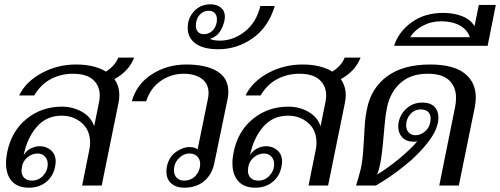

<svg xmlns="http://www.w3.org/2000/svg" viewBox="-20 -863 2326 893"><path d="M512 -495Q535 -462 535 -421Q535 -401 531 -384L453 0H362L395 -164Q399 -180 399 -199Q399 -258 360 -291.5Q321 -325 267 -325Q196 -325 151 -273Q106 -221 90 -141Q102 -162 123 -172.5Q144 -183 165 -183Q195 -183 217 -164Q239 -145 239 -111Q239 -101 236 -87Q227 -42 194 -16Q161 10 115 10Q62 10 35 -20.5Q8 -51 8 -104Q8 -129 14 -157Q34 -254 104 -310.5Q174 -367 268 -367Q318 -367 360.5 -343.5Q403 -320 418 -276L441 -390Q444 -405 444 -419Q444 -464 413 -492Q382 -520 319 -520Q264 -520 217 -495.5Q170 -471 139 -419H69Q100 -483 173.5 -523Q247 -563 334 -563Q418 -563 473 -530Q516 -558 530 -595H604Q579 -531 512 -495ZM82 -87Q80 -75 80 -70Q80 -49 92.5 -36Q105 -23 129 -23Q159 -23 180.5 -46Q202 -69 202 -100Q202 -121 189 -135Q176 -149 155 -149Q129 -149 107.5 -131Q86 -113 82 -87Z M754 -65Q754 -79 756 -87Q765 -133 798 -156Q831 -179 861 -179Q887 -179 899 -168L947 -403Q950 -418 950 -430Q950 -474 918 -497Q886 -520 834 -520Q776 -520 727.5 -486.5Q679 -453 660 -392H593Q616 -473 687 -518Q758 -563 847 -563Q938 -563 990 -531.5Q1042 -500 1042 -436Q1042 -417 1038 -400L977 -105Q966 -51 929.5 -20.5Q893 10 836 10Q799 10 776.5 -10Q754 -30 754 -65ZM911 -101Q911 -122 897.5 -135.5Q884 -149 862 -149Q833 -149 811 -126Q789 -103 789 -71Q789 -50 801.5 -36.5Q814 -23 836 -23Q869 -23 890 -46Q911 -69 911 -101Z M853 -733Q853 -779 883 -811Q913 -843 959 -843Q989 -843 1007.5 -827.5Q1026 -812 1026 -785Q1026 -779 1024 -767Q1017 -737 1002 -714.5Q987 -692 956 -682Q975 -674 1002 -674Q1065 -674 1118.5 -716Q1172 -758 1191 -835H1258Q1228 -736 1155 -685Q1082 -634 996 -634Q926 -634 889.5 -660.5Q853 -687 853 -733ZM988 -759Q989 -764 989 -773Q989 -791 979 -802Q969 -813 951 -813Q925 -813 908 -793.5Q891 -774 891 -743Q891 -725 901 -714.5Q911 -704 929 -704Q951 -704 967 -719Q983 -734 988 -759Z M1565 -495Q1588 -462 1588 -421Q1588 -401 1584 -384L1506 0H1415L1448 -164Q1452 -180 1452 -199Q1452 -258 1413 -291.5Q1374 -325 1320 -325Q1249 -325 1204 -273Q1159 -221 1143 -141Q1155 -162 1176 -172.5Q1197 -183 1218 -183Q1248 -183 1270 -164Q1292 -145 1292 -111Q1292 -101 1289 -87Q1280 -42 1247 -16Q1214 10 1168 10Q1115 10 1088 -20.5Q1061 -51 1061 -104Q1061 -129 1067 -157Q1087 -254 1157 -310.5Q1227 -367 1321 -367Q1371 -367 1413.5 -343.5Q1456 -320 1471 -276L1494 -390Q1497 -405 1497 -419Q1497 -464 1466 -492Q1435 -520 1372 -520Q1317 -520 1270 -495.5Q1223 -471 1192 -419H1122Q1153 -483 1226.5 -523Q1300 -563 1387 -563Q1471 -563 1526 -530Q1569 -558 1583 -595H1657Q1632 -531 1565 -495ZM1135 -87Q1133 -75 1133 -70Q1133 -49 1145.5 -36Q1158 -23 1182 -23Q1212 -23 1233.5 -46Q1255 -69 1255 -100Q1255 -121 1242 -135Q1229 -149 1208 -149Q1182 -149 1160.5 -131Q1139 -113 1135 -87Z M1659 -82Q1667 -123 1669.5 -166.5Q1672 -210 1673 -218Q1675 -264 1677.5 -294.5Q1680 -325 1687 -357Q1706 -453 1780.5 -508Q1855 -563 1980 -563Q2088 -563 2140.5 -522Q2193 -481 2193 -409Q2193 -390 2188 -363L2114 0H2023L2097 -367Q2101 -386 2101 -408Q2101 -459 2069 -489.5Q2037 -520 1969 -520Q1890 -520 1842 -476.5Q1794 -433 1780 -363Q1773 -330 1769.5 -288.5Q1766 -247 1765 -239Q1757 -143 1748 -99Q1743 -74 1734 -51Q1785 -82 1838.5 -126.5Q1892 -171 1921 -206Q1915 -204 1904 -204Q1869 -204 1850.5 -224.5Q1832 -245 1832 -275Q1832 -282 1834 -294Q1842 -334 1872.5 -360Q1903 -386 1944 -386Q1981 -386 2000 -367Q2019 -348 2019 -316Q2019 -265 1973.5 -205Q1928 -145 1861 -91.5Q1794 -38 1728 0H1636Q1648 -36 1659 -82ZM1981 -294Q1983 -306 1983 -311Q1983 -331 1971.5 -342.5Q1960 -354 1937 -354Q1908 -354 1888.5 -332Q1869 -310 1869 -280Q1869 -260 1881 -247Q1893 -234 1912 -234Q1936 -234 1956.5 -251.5Q1977 -269 1981 -294Z M2042 -803Q2091 -803 2130 -787.5Q2169 -772 2187 -741L2207 -840H2286L2248 -650H1813Q1833 -714 1893.5 -758.5Q1954 -803 2042 -803ZM2165 -690Q2154 -725 2118.5 -744.5Q2083 -764 2032 -764Q1985 -764 1946 -743Q1907 -722 1888 -690Z"/></svg>

Font: Taviraj
Style: Italic
Weight: 400
Italic angle: -12°
Designer: Katatrad Team
Foundry: CadsonDemak
Version: Version 1.001